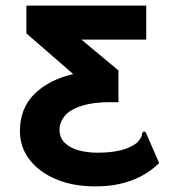

<svg xmlns="http://www.w3.org/2000/svg" viewBox="-20 -643 640 684"><path d="M320 21Q240 21 179.5 -4.5Q119 -30 85 -74.5Q51 -119 51 -176Q51 -257 102.5 -308Q154 -359 241 -379L74 -524V-623H501V-502H270L402 -392V-279Q320 -281 274.5 -267Q229 -253 210.5 -230Q192 -207 192 -181Q192 -152 211.5 -133.5Q231 -115 262 -107Q293 -99 328 -99Q372 -99 407.5 -107Q443 -115 469 -135Q480 -148 483 -154.5Q486 -161 486 -168L493 -176L500 -170L547 -62Q462 21 320 21Z"/></svg>

Font: Inconsolata Expanded Black
Style: Regular
Weight: 900
Width: 7
Monospace: yes
Designer: Raph Levien, Cyreal, Brenton Simpson
Foundry: Raph Levien, Cyreal, Google
Version: Version 3.001; ttfautohint (v1.8.2.53-6de2)